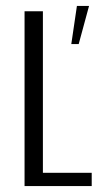

<svg xmlns="http://www.w3.org/2000/svg" viewBox="-20 -629 345 649"><path d="M63 0V-591H125V-45H290V0ZM221 -480 240 -609H281L246 -480Z"/></svg>

Font: Alumni Sans Thin
Style: Regular
Weight: 400
Version: Version 1.018